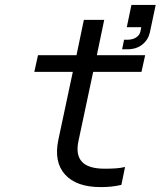

<svg xmlns="http://www.w3.org/2000/svg" viewBox="-20 -749 658 783"><path d="M375 -524H572L557 -456H360L300 -174Q288 -118 314 -89.5Q340 -61 407 -61Q434 -61 453.5 -62.5Q473 -64 490 -68L475 5Q453 10 433 12Q413 14 391 14Q291 14 245 -37.5Q199 -89 218 -179L277 -456H120L135 -524H292L322 -668H405ZM497 -638 516 -729H615L591 -616Q584 -586 560 -567Q536 -548 499 -548H478L486 -587H500Q521 -587 535.5 -596.5Q550 -606 553 -622L556 -638Z"/></svg>

Font: Fragment Mono
Style: Italic
Weight: 400
Italic angle: -12°
Designer: Wei Huang based on Nimbus Sans by URW Studio, based on Helvetica by Max Miedinger.
Foundry: Wei Huang
Version: Version 1.011; ttfautohint (v1.8.4.7-5d5b)